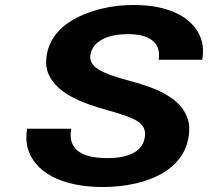

<svg xmlns="http://www.w3.org/2000/svg" viewBox="-20 -741 835 771"><path d="M413 -106C311 -106 251 -138 266 -224H89C84 -197 85 -173 90 -151C115 -49 229 10 393 10C440 10 483 5 523 -4C628 -28 718 -83 737 -188C742 -217 741 -243 733 -266C705 -350 604 -389 495 -418C442 -432 402 -446 376 -462C350 -478 339 -498 343 -521C354 -581 420 -604 494 -604C579 -604 629 -570 617 -501H792C798 -533 796 -562 786 -589C755 -670 661 -721 518 -721C472 -721 428 -716 388 -706C285 -681 186 -626 168 -522C163 -491 165 -464 176 -441C211 -364 310 -327 413 -298C446 -289 472 -281 493 -273C536 -256 570 -238 561 -187C551 -128 487 -106 413 -106Z"/></svg>

Font: Asimov
Style: XWidIt
Weight: 500
Designer: Google
Version: Version 2.000980; 2014